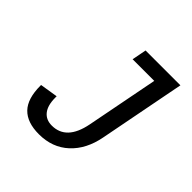

<svg xmlns="http://www.w3.org/2000/svg" viewBox="-177 -802 953 953"><g transform="rotate(45 300.0 -325.0)"><path d="M232.9 9.8Q150.4 9.8 109.1 -32.7Q67.9 -75.2 67.9 -166.5V-170.9L162.1 -186V-176.8Q162.1 -122.1 184.6 -94Q207 -65.9 248 -65.9Q350.1 -65.9 377 -203.1L450.7 -582.5H298.8L313.5 -658.7H558.1L470.2 -205.1Q451.2 -105 388.9 -47.6Q326.7 9.8 232.9 9.8Z"/></g></svg>

Font: Cousine
Style: Italic
Weight: 400
Italic angle: -12°
Monospace: yes
Designer: Steve Matteson
Foundry: Monotype Imaging Inc.
Version: Version 1.21